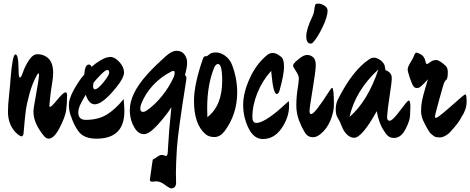

<svg xmlns="http://www.w3.org/2000/svg" viewBox="-20 -797 2601 1062"><path d="M249 -30Q236 -30 224 -44Q165 -115 165 -179Q165 -198 178 -266Q196 -368 196 -379.5Q196 -391 192.5 -391Q189 -391 185 -383Q159 -337 143 -278.5Q127 -220 122 -180Q117 -140 111 -68Q111 -43 98 -43Q92 -43 78 -54Q24 -100 24 -180Q24 -214 30.5 -274Q37 -334 38 -357Q49 -496 65 -496Q74 -496 78 -476.5Q82 -457 82 -432.5Q82 -408 83.5 -388Q85 -368 91 -368Q97 -368 108 -400Q119 -432 140.5 -464.5Q162 -497 187 -497Q212 -497 231 -486Q274 -464 274 -394Q274 -370 268 -335Q262 -300 257.5 -258.5Q253 -217 253 -211.5Q253 -206 257 -206Q265 -206 297.5 -246Q330 -286 342 -286Q351 -286 351 -272Q351 -223 346 -187Q341 -151 310 -90.5Q279 -30 249 -30Z M514 -30Q450 -30 420.5 -63Q391 -96 369 -164Q361 -190 361 -219.5Q361 -249 387.5 -298.5Q414 -348 446 -385Q450 -440 471 -440Q482 -440 486 -427Q507 -446 537 -464Q567 -482 591 -482Q615 -482 640.5 -454Q666 -426 666 -396.5Q666 -367 625 -316Q548 -220 504 -220Q472 -220 454 -273Q453 -271 444.5 -256.5Q436 -242 432.5 -235Q429 -228 423 -216Q413 -193 413 -175Q413 -134 454 -134Q522 -134 569.5 -162.5Q617 -191 664 -249Q668 -205 668 -182Q668 -30 514 -30ZM497 -339Q495 -327 495 -321Q495 -303 505 -303Q521 -303 552.5 -342Q584 -381 584 -395.5Q584 -410 573.5 -410Q563 -410 537.5 -384Q512 -358 497 -339Z M824 93Q824 85 830 82.5Q836 80 840 77.5Q844 75 850 70Q864 60 873.5 60Q883 60 889.5 63Q896 66 898 66Q909 66 909 25Q914 -72 928 -204Q899 -158 852 -106.5Q805 -55 777 -55Q749 -55 731 -80Q698 -127 698 -188Q698 -278 793 -384Q826 -420 842.5 -435.5Q859 -451 894 -483.5Q929 -516 957 -516Q985 -516 1000 -496Q1015 -476 1015 -450.5Q1015 -425 1003 -381Q1011 -376 1011 -366.5Q1011 -357 1009 -347Q964 -65 958.5 23Q953 111 953 162L954 215Q954 228 947 236.5Q940 245 929 245Q918 245 892.5 225.5Q867 206 844 206L821 208Q809 208 809 197L822 104ZM938 -405Q935 -405 931 -403Q872 -374 827 -326Q782 -278 760 -219Q756 -207 756 -198Q756 -178 771 -178Q779 -178 789 -184Q835 -215 876 -266Q917 -317 941 -371Q946 -383 946 -394Q946 -405 938 -405Z M1222 -71Q1197 -39 1166.5 -39Q1136 -39 1118 -54Q1053 -108 1053 -239Q1053 -330 1102 -471Q1106 -481 1109 -483.5Q1112 -486 1119.5 -486Q1127 -486 1138 -496.5Q1149 -507 1174.5 -507Q1200 -507 1226 -488Q1252 -469 1264 -437Q1292 -362 1292 -286Q1292 -165 1222 -71ZM1186 -443Q1175 -443 1166 -426Q1126 -331 1126 -199Q1126 -166 1127 -149Q1209 -212 1209 -351Q1209 -443 1186 -443Z M1434 -28Q1384 -28 1354.5 -88.5Q1325 -149 1325 -216.5Q1325 -284 1361.5 -364Q1398 -444 1457 -492Q1470 -504 1490 -504Q1510 -504 1537 -481Q1551 -468 1551 -427Q1551 -386 1527 -299Q1521 -277 1511 -277Q1492 -277 1482 -384Q1481 -401 1480 -405Q1431 -351 1403.5 -282.5Q1376 -214 1376 -150Q1376 -117 1398 -117Q1436 -117 1518 -185Q1533 -198 1540 -204.5Q1547 -211 1561 -223.5Q1575 -236 1577 -238Q1579 -229 1579 -212Q1579 -148 1538 -88Q1497 -28 1434 -28Z M1711 -562Q1707 -556 1699 -556Q1674 -556 1674 -596Q1674 -636 1709 -708Q1716 -723 1718 -739Q1720 -755 1720.5 -757.5Q1721 -760 1721.5 -761.5Q1722 -763 1722.5 -765.5Q1723 -768 1723.5 -769.5Q1724 -771 1725 -772.5Q1726 -774 1727 -775Q1730 -777 1743 -777Q1756 -777 1774 -766Q1792 -755 1792 -738Q1792 -705 1764 -646.5Q1736 -588 1711 -562ZM1751 -54Q1730 -38 1712.5 -38Q1695 -38 1683.5 -45.5Q1672 -53 1663 -70Q1648 -94 1633.5 -132Q1619 -170 1619 -214Q1619 -258 1626 -303Q1633 -348 1633 -363.5Q1633 -379 1617 -403.5Q1601 -428 1601 -433Q1601 -438 1604.5 -443.5Q1608 -449 1613.5 -454.5Q1619 -460 1624.5 -464Q1630 -468 1637 -474Q1660 -493 1679 -493Q1698 -493 1712.5 -480Q1727 -467 1726.5 -435Q1726 -403 1711 -314Q1692 -200 1692 -183Q1692 -166 1701 -166Q1721 -166 1802 -294Q1813 -311 1817.5 -311Q1822 -311 1824.5 -286Q1827 -261 1827 -219.5Q1827 -178 1807.5 -130.5Q1788 -83 1751 -54Z M1939 -35Q1908 -35 1883 -73Q1876 -83 1868 -104.5Q1860 -126 1848.5 -144Q1837 -162 1837 -192.5Q1837 -223 1849 -247Q1931 -409 2022 -469Q2034 -478 2050 -478Q2066 -478 2090 -460Q2104 -446 2107 -436Q2112 -414 2112 -409Q2147 -397 2147 -365Q2147 -343 2135 -265.5Q2123 -188 2121 -150Q2121 -129 2135 -129Q2151 -129 2192.5 -185Q2234 -241 2240 -241Q2250 -241 2250 -208L2248 -159Q2248 -131 2223 -82.5Q2198 -34 2159 -34Q2135 -34 2121 -50Q2116 -55 2106 -70Q2075 -115 2064 -182Q1982 -35 1939 -35ZM1913 -150Q2014 -237 2073 -413Q1947 -298 1913 -150Z M2533 -150Q2521 -126 2494.5 -94.5Q2468 -63 2459 -56Q2432 -37 2415.5 -37Q2399 -37 2391 -39Q2383 -41 2375.5 -47.5Q2368 -54 2363.5 -57.5Q2359 -61 2352.5 -71.5Q2346 -82 2344 -85Q2342 -88 2335 -101Q2328 -114 2328 -115Q2309 -150 2309 -181.5Q2309 -213 2314.5 -240.5Q2320 -268 2332 -308Q2344 -348 2347 -359Q2332 -340 2307 -318Q2297 -310 2285.5 -310Q2274 -310 2266.5 -320.5Q2259 -331 2247 -366Q2235 -401 2235 -413.5Q2235 -426 2251 -452.5Q2267 -479 2270 -488Q2275 -506 2285 -506Q2290 -506 2309 -495.5Q2328 -485 2334 -455Q2336 -443 2343 -443Q2346 -443 2360.5 -454Q2375 -465 2392.5 -465Q2410 -465 2445 -433Q2457 -421 2457 -399Q2457 -377 2454.5 -368Q2452 -359 2449 -356Q2440 -349 2435.5 -336.5Q2431 -324 2408.5 -242.5Q2386 -161 2386 -153Q2386 -145 2392 -145Q2400 -145 2456 -193Q2512 -241 2537 -264Q2552 -275 2554 -275Q2561 -275 2561 -233.5Q2561 -192 2533 -150Z"/></svg>

Font: Zhi Mang Xing
Style: Regular
Weight: 400
Designer: ZhongQi
Foundry: ZhongQi
Version: Version 2.001